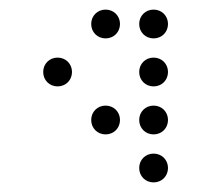

<svg xmlns="http://www.w3.org/2000/svg" viewBox="-20 -400 440 400"><path d="M200 -320C217 -320 230 -333 230 -350C230 -367 217 -380 200 -380C183 -380 170 -367 170 -350C170 -333 183 -320 200 -320ZM300 -320C317 -320 330 -333 330 -350C330 -367 317 -380 300 -380C283 -380 270 -367 270 -350C270 -333 283 -320 300 -320ZM100 -220C117 -220 130 -233 130 -250C130 -267 117 -280 100 -280C83 -280 70 -267 70 -250C70 -233 83 -220 100 -220ZM300 -220C317 -220 330 -233 330 -250C330 -267 317 -280 300 -280C283 -280 270 -267 270 -250C270 -233 283 -220 300 -220ZM200 -120C217 -120 230 -133 230 -150C230 -167 217 -180 200 -180C183 -180 170 -167 170 -150C170 -133 183 -120 200 -120ZM300 -120C317 -120 330 -133 330 -150C330 -167 317 -180 300 -180C283 -180 270 -167 270 -150C270 -133 283 -120 300 -120ZM300 -20C317 -20 330 -33 330 -50C330 -67 317 -80 300 -80C283 -80 270 -67 270 -50C270 -33 283 -20 300 -20Z"/></svg>

Font: TINY 5x3 60
Style: Regular
Weight: 150
Designer: Jack Halten Fahnestock
Foundry: Velvetyne Type Foundry
Version: Version 1.002;hotconv 1.0.109;makeotfexe 2.5.65596